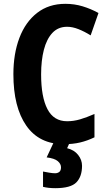

<svg xmlns="http://www.w3.org/2000/svg" viewBox="-20 -744 566 1004"><path d="M331 -604Q284 -604 254 -572Q224 -540 209.5 -484Q195 -428 195 -355Q195 -237 228 -173.5Q261 -110 331 -110Q365 -110 399 -120Q433 -130 474 -148V-26Q437 -8 399 1Q361 10 315 10Q185 10 117.5 -87Q50 -184 50 -356Q50 -463 81.5 -546Q113 -629 174 -676.5Q235 -724 322 -724Q369 -724 412 -711Q455 -698 495 -676L454 -559Q422 -579 390.5 -591.5Q359 -604 331 -604ZM409 123Q409 179 379.5 209.5Q350 240 269 240Q233 240 205 233V153Q220 156 238 159Q256 162 268 162Q281 162 290 155Q299 148 299 131Q299 113 282 98.5Q265 84 224 79L261 0H345L331 31Q368 40 388.5 66Q409 92 409 123Z"/></svg>

Font: Noto Sans Tamil Condensed
Style: Bold
Weight: 700
Width: 3
Designer: Jelle Bosma - Monotype Design Team
Foundry: Monotype Imaging Inc.
Version: Version 2.004; ttfautohint (v1.8.4.7-5d5b)